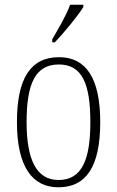

<svg xmlns="http://www.w3.org/2000/svg" viewBox="-20 -786 497 816"><path d="M202 -619V-606H213C254 -649 313 -721 334 -756V-766H278C262 -721 232 -671 202 -619ZM228 10C345 10 406 -76 406 -267C406 -453 346 -543 231 -543C110 -543 52 -453 52 -267C52 -78 117 10 228 10ZM229 -21C135 -21 93 -107 93 -267C93 -430 130 -512 230 -512C328 -512 364 -432 364 -267C364 -109 329 -21 229 -21Z"/></svg>

Font: Noto Serif Thai Condensed ExtraLight
Style: Regular
Weight: 200
Width: 3
Designer: Monotype Design Team
Foundry: Monotype Imaging Inc.
Version: Version 2.002